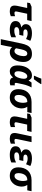

<svg xmlns="http://www.w3.org/2000/svg" viewBox="1894 -2730 1076 4904"><g transform="rotate(90 2432.0 -278.0)"><path d="M60 -506 153 -546H518L494 -434H331L275 -171Q272 -156 272 -145Q272 -126 284 -117.5Q296 -109 315 -109Q335 -109 353.5 -113.5Q372 -118 394 -126V-16Q371 -5 337.5 2.5Q304 10 264 10Q200 10 161 -17.5Q122 -45 122 -116Q122 -141 128 -171L184 -434H46Z M735 10Q638 10 578 -27Q518 -64 518 -134Q518 -204 562 -238.5Q606 -273 678 -285V-289Q645 -302 621 -328.5Q597 -355 597 -394Q597 -454 629 -489.5Q661 -525 713 -540.5Q765 -556 825 -556Q888 -556 936.5 -545Q985 -534 1022 -514L977 -406Q942 -423 907.5 -434.5Q873 -446 829 -446Q787 -446 759 -431.5Q731 -417 731 -385Q731 -336 827 -336H893L871 -233H799Q742 -233 707.5 -214.5Q673 -196 673 -162Q673 -105 759 -105Q817 -105 857.5 -118.5Q898 -132 931 -149V-29Q895 -11 847.5 -0.5Q800 10 735 10Z M980 240 1091 -288Q1108 -370 1137.5 -430.5Q1167 -491 1219.5 -523.5Q1272 -556 1360 -556Q1460 -556 1511.5 -497.5Q1563 -439 1563 -344Q1563 -246 1532.5 -165.5Q1502 -85 1445 -37.5Q1388 10 1307 10Q1265 10 1233 -7Q1201 -24 1181 -51Q1176 -13 1169.5 24.5Q1163 62 1155 103L1126 240ZM1286 -109Q1319 -109 1343 -134.5Q1367 -160 1383 -198Q1399 -236 1406.5 -276Q1414 -316 1414 -346Q1414 -389 1398 -413Q1382 -437 1351 -437Q1308 -437 1282 -398.5Q1256 -360 1240 -281L1213 -152Q1238 -109 1286 -109Z M1800 10Q1735 10 1693 -38Q1651 -86 1651 -188Q1651 -293 1683.5 -376.5Q1716 -460 1774 -508Q1832 -556 1908 -556Q1961 -556 1989 -532Q2017 -508 2037 -472H2041Q2049 -488 2062 -510Q2075 -532 2089 -546H2213Q2196 -514 2171.5 -455Q2147 -396 2133 -329L2100 -173Q2097 -158 2097 -147Q2097 -115 2127 -115Q2135 -115 2144 -117Q2153 -119 2159 -121V-5Q2148 0 2127 5Q2106 10 2078 10Q2032 10 2001 -9Q1970 -28 1959 -71H1955Q1928 -39 1893.5 -14.5Q1859 10 1800 10ZM1865 -109Q1905 -109 1931.5 -144.5Q1958 -180 1973 -235Q1981 -261 1986.5 -293Q1992 -325 1992 -351Q1992 -390 1976.5 -413.5Q1961 -437 1929 -437Q1900 -437 1876.5 -416Q1853 -395 1836 -360Q1819 -325 1809.5 -283.5Q1800 -242 1800 -202Q1800 -109 1865 -109ZM1916 -606V-621Q1928 -644 1941.5 -675.5Q1955 -707 1967.5 -738.5Q1980 -770 1989 -796H2128V-784Q2104 -745 2073 -699Q2042 -653 2004 -606Z M2257 -207Q2257 -281 2278 -343.5Q2299 -406 2340 -451Q2381 -496 2442.5 -521Q2504 -546 2585 -546H2867L2844 -437H2705Q2723 -415 2736 -377Q2749 -339 2749 -288Q2749 -256 2737 -205.5Q2725 -155 2693.5 -107Q2662 -59 2608 -24.5Q2554 10 2469 10Q2372 10 2314.5 -46Q2257 -102 2257 -207ZM2478 -110Q2509 -110 2532.5 -128.5Q2556 -147 2572.5 -178Q2589 -209 2597.5 -249.5Q2606 -290 2606 -333Q2606 -365 2600.5 -390Q2595 -415 2586 -437H2572Q2529 -437 2497 -417.5Q2465 -398 2445 -366Q2425 -334 2415 -293Q2405 -252 2405 -210Q2405 -110 2478 -110Z M2891 -506 2984 -546H3349L3325 -434H3162L3106 -171Q3103 -156 3103 -145Q3103 -126 3115 -117.5Q3127 -109 3146 -109Q3166 -109 3184.5 -113.5Q3203 -118 3225 -126V-16Q3202 -5 3168.5 2.5Q3135 10 3095 10Q3031 10 2992 -17.5Q2953 -45 2953 -116Q2953 -141 2959 -171L3015 -434H2877Z M3519 10Q3454 10 3415.5 -17.5Q3377 -45 3377 -116Q3377 -128 3379 -145Q3381 -162 3388 -193L3463 -546H3610L3534 -184Q3528 -156 3528 -144Q3528 -109 3570 -109Q3590 -109 3608 -113.5Q3626 -118 3649 -126V-16Q3626 -5 3593 2.5Q3560 10 3519 10Z M3933 10Q3836 10 3776 -27Q3716 -64 3716 -134Q3716 -204 3760 -238.5Q3804 -273 3876 -285V-289Q3843 -302 3819 -328.5Q3795 -355 3795 -394Q3795 -454 3827 -489.5Q3859 -525 3911 -540.5Q3963 -556 4023 -556Q4086 -556 4134.5 -545Q4183 -534 4220 -514L4175 -406Q4140 -423 4105.5 -434.5Q4071 -446 4027 -446Q3985 -446 3957 -431.5Q3929 -417 3929 -385Q3929 -336 4025 -336H4091L4069 -233H3997Q3940 -233 3905.5 -214.5Q3871 -196 3871 -162Q3871 -105 3957 -105Q4015 -105 4055.5 -118.5Q4096 -132 4129 -149V-29Q4093 -11 4045.5 -0.5Q3998 10 3933 10Z M4254 -207Q4254 -281 4275 -343.5Q4296 -406 4337 -451Q4378 -496 4439.5 -521Q4501 -546 4582 -546H4864L4841 -437H4702Q4720 -415 4733 -377Q4746 -339 4746 -288Q4746 -256 4734 -205.5Q4722 -155 4690.5 -107Q4659 -59 4605 -24.5Q4551 10 4466 10Q4369 10 4311.5 -46Q4254 -102 4254 -207ZM4475 -110Q4506 -110 4529.5 -128.5Q4553 -147 4569.5 -178Q4586 -209 4594.5 -249.5Q4603 -290 4603 -333Q4603 -365 4597.5 -390Q4592 -415 4583 -437H4569Q4526 -437 4494 -417.5Q4462 -398 4442 -366Q4422 -334 4412 -293Q4402 -252 4402 -210Q4402 -110 4475 -110Z"/></g></svg>

Font: BC Sans
Style: Bold Italic
Weight: 700
Italic angle: -12°
Designer: Monotype Design Team
Province of B.C.
Foundry: Monotype Imaging Inc.
Version: Version 2.000;GOOG;noto-source:20170915:90ef993387c0